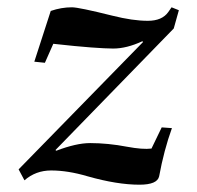

<svg xmlns="http://www.w3.org/2000/svg" viewBox="-20 -489 540 526"><path d="M470 -461 456 -411 132 -78 134 -76Q189 -97 227 -97Q251 -97 276.5 -94.5Q302 -92 328 -87Q371 -79 395 -82L423 -140L451 -138Q429 -77 416 -6Q411 17 362 17Q301 17 220 -6Q166 -22 120 -22Q78 -22 47 5L31 -25L372 -374L370 -376Q327 -356 290 -356Q270 -356 229.5 -359Q189 -362 126 -369L103 -317L74 -320L119 -459Q148 -469 177 -469Q196 -469 288 -446Q316 -439 340 -435.5Q364 -432 385 -432Q424 -432 441 -456L450 -469Z"/></svg>

Font: GFS Didot
Style: Bold Italic
Weight: 700
Italic angle: -12°
Designer: Designed by Takis Katsoulidis and George D. Matthiopoulos.
Foundry: Designed by Takis Katsoulidis and George D. Matthiopoulos.
Version: Version 1.0